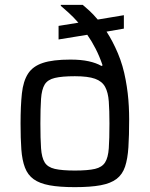

<svg xmlns="http://www.w3.org/2000/svg" viewBox="-20 -763 619 791"><path d="M288.4 8Q225.2 8 184.1 0.4Q142.9 -7.2 118.6 -24.8Q94.3 -42.3 82.8 -72.6Q71.2 -102.9 67.9 -147.6Q64.7 -192.3 64.7 -254Q64.7 -327.4 70.2 -378Q75.7 -428.7 95.4 -459.3Q115 -490 156.4 -503.7Q197.7 -517.5 269.9 -517.5Q313.8 -517.5 345.2 -510.6Q376.5 -503.8 398.2 -491.2L402.6 -493.8Q389.9 -531.4 373.7 -562.7Q357.6 -594.1 339.5 -619.7L221.3 -600.4V-656.3L302.9 -669.5Q281.7 -693.6 262.5 -710.8Q243.4 -728.1 230.5 -739V-743H320.8Q331.6 -734.1 347.9 -719.2Q364.2 -704.4 382.7 -682.4L490.3 -700.4V-645.1L418.9 -632.7Q444 -594.6 465.6 -543.6Q487.1 -492.7 497.6 -434.5Q502.7 -407.5 506.1 -379.5Q509.4 -351.6 510.7 -324.5Q512.1 -297.5 512.1 -271.9Q512.1 -204.3 509 -156.5Q506 -108.6 495.2 -76.4Q484.3 -44.2 460.3 -25.9Q436.2 -7.6 394.6 0.2Q353 8 288.4 8ZM288.4 -60.4Q342.2 -60.4 371.4 -67.2Q400.5 -74.1 413 -94Q425.5 -113.9 428.2 -152.3Q430.9 -190.8 430.9 -254Q430.9 -307.7 428.2 -344.9Q425.5 -382.2 413 -405.2Q400.5 -428.2 371.4 -438.6Q342.2 -449 288.4 -449Q235.5 -449 205.9 -441.9Q176.3 -434.9 164 -414.7Q151.8 -394.5 149.1 -355.9Q146.4 -317.2 146.4 -254Q146.4 -190.8 149.1 -152.3Q151.8 -113.9 164 -94Q176.3 -74.1 205.9 -67.2Q235.5 -60.4 288.4 -60.4Z"/></svg>

Font: Saira Thin
Style: Regular
Weight: 100
Designer: Hector Gatti with collaboration of the Omnibus-Type team
Foundry: Omnibus-Type
Version: Version 1.101